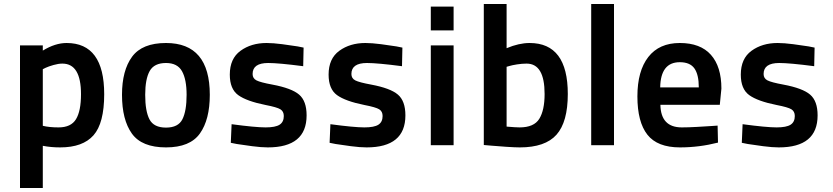

<svg xmlns="http://www.w3.org/2000/svg" viewBox="-20 -726 4163 960"><path d="M80 214V-499H194V-473Q256 -511 313 -511Q501 -511 501 -255Q501 -110 447.5 -49.5Q394 11 281 11Q234 11 194 3V214ZM292 -408Q272 -408 247.5 -401Q223 -394 208 -387L194 -380V-97Q226 -89 273 -89Q335 -89 360 -130Q385 -171 385 -255Q385 -408 292 -408Z M810 -511Q1029 -511 1029 -252Q1029 -128 979.5 -58.5Q930 11 810 11Q689 11 639.5 -58Q590 -127 590 -252Q590 -374 640.5 -442.5Q691 -511 810 -511ZM913 -252Q913 -329 890 -370Q867 -411 810 -411Q751 -411 728.5 -371Q706 -331 706 -252Q706 -170 727.5 -129Q749 -88 810 -88Q871 -88 892 -129.5Q913 -171 913 -252Z M1498 -488 1496 -395Q1373 -411 1321 -411Q1243 -411 1243 -356Q1243 -334 1262.5 -324Q1282 -314 1342 -303Q1438 -285 1475.5 -253Q1513 -221 1513 -149Q1513 11 1319 11Q1287 11 1241 5Q1195 -1 1164 -6L1134 -12L1138 -105Q1257 -89 1308 -89Q1357 -89 1378 -102.5Q1399 -116 1399 -146Q1399 -169 1382 -179.5Q1365 -190 1308 -201Q1213 -220 1171 -250.5Q1129 -281 1129 -353Q1129 -433 1182.5 -472Q1236 -511 1313 -511Q1345 -511 1391.5 -505Q1438 -499 1468 -494Z M1992 -488 1990 -395Q1867 -411 1815 -411Q1737 -411 1737 -356Q1737 -334 1756.5 -324Q1776 -314 1836 -303Q1932 -285 1969.5 -253Q2007 -221 2007 -149Q2007 11 1813 11Q1781 11 1735 5Q1689 -1 1658 -6L1628 -12L1632 -105Q1751 -89 1802 -89Q1851 -89 1872 -102.5Q1893 -116 1893 -146Q1893 -169 1876 -179.5Q1859 -190 1802 -201Q1707 -220 1665 -250.5Q1623 -281 1623 -353Q1623 -433 1676.5 -472Q1730 -511 1807 -511Q1839 -511 1885.5 -505Q1932 -499 1962 -494Z M2134 0V-499H2248V0ZM2134 -574V-693H2248V-574Z M2628 -511Q2819 -511 2819 -256Q2819 -116 2762.5 -52.5Q2706 11 2579 11Q2556 11 2511 8Q2466 5 2433 2L2399 -1V-706H2513V-485Q2575 -511 2628 -511ZM2578 -89Q2650 -89 2676.5 -132Q2703 -175 2703 -256Q2703 -408 2613 -408Q2590 -408 2565 -404Q2540 -400 2527 -396L2513 -392V-93Q2559 -89 2578 -89Z M2936 0V-706H3050V0Z M3389 -89Q3421 -89 3465.5 -91.5Q3510 -94 3539 -96L3568 -98L3570 -13Q3476 11 3380 11Q3267 11 3217 -52.5Q3167 -116 3167 -244Q3167 -371 3221.5 -441Q3276 -511 3379 -511Q3482 -511 3534.5 -452Q3587 -393 3587 -283L3579 -202H3282Q3284 -89 3389 -89ZM3281 -289H3474Q3474 -353 3452 -384Q3430 -415 3379 -415Q3283 -415 3281 -289Z M4053 -488 4051 -395Q3928 -411 3876 -411Q3798 -411 3798 -356Q3798 -334 3817.5 -324Q3837 -314 3897 -303Q3993 -285 4030.5 -253Q4068 -221 4068 -149Q4068 11 3874 11Q3842 11 3796 5Q3750 -1 3719 -6L3689 -12L3693 -105Q3812 -89 3863 -89Q3912 -89 3933 -102.5Q3954 -116 3954 -146Q3954 -169 3937 -179.5Q3920 -190 3863 -201Q3768 -220 3726 -250.5Q3684 -281 3684 -353Q3684 -433 3737.5 -472Q3791 -511 3868 -511Q3900 -511 3946.5 -505Q3993 -499 4023 -494Z"/></svg>

Font: TypoPRO Titillium Maps
Style: 800 wt
Weight: 800
Designer: Campivisivi
Foundry: Accademia di Belle Arti di Urbino and students of MA course of Visual design
Version: Version 001.001